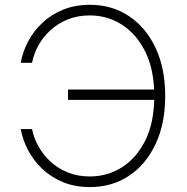

<svg xmlns="http://www.w3.org/2000/svg" viewBox="-20 -757 765 787"><path d="M348.6 9.8Q287.1 9.8 238 -10.5Q189 -30.8 153.1 -64.9Q117.2 -99.1 95 -141.6Q72.8 -184.1 64.9 -228H111.3Q118.7 -190.9 138.2 -156.2Q157.7 -121.6 188 -93.8Q218.3 -65.9 258.8 -49.8Q299.3 -33.7 348.6 -33.7Q420.4 -33.7 480.2 -71.5Q540 -109.4 576.2 -182.6Q612.3 -255.9 612.3 -363.3Q612.3 -470.2 576.2 -543.7Q540 -617.2 480.2 -655.5Q420.4 -693.8 348.6 -693.8Q298.8 -693.8 258.5 -677.7Q218.3 -661.6 187.7 -634Q157.2 -606.4 137.9 -571.8Q118.7 -537.1 111.3 -499.5H64.9Q72.8 -544.4 95 -586.7Q117.2 -628.9 153.3 -663.1Q189.5 -697.3 238.5 -717.3Q287.6 -737.3 348.6 -737.3Q439.5 -737.3 509 -690.7Q578.6 -644 617.9 -560.3Q657.2 -476.6 657.2 -363.3Q657.2 -251 617.9 -167Q578.6 -83 509 -36.6Q439.5 9.8 348.6 9.8ZM258.8 -347.7V-390.1H629.9V-347.7Z"/></svg>

Font: Inter ExtraLight
Style: Regular
Weight: 250
Designer: Rasmus Andersson
Foundry: rsms
Version: Version 4.001;git-66647c0bb